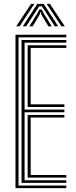

<svg xmlns="http://www.w3.org/2000/svg" viewBox="-20 -981 394 1001"><path d="M60.7 0V-800H325.7V-786.2H76.6V-13.8H325.7V0ZM124.1 -55.1V-381.9H315.7V-368.2H139.9V-68.8H325.7V-55.1ZM92.4 -27.5V-772.5H325.7V-758.7H108.2V-409.5H315.7V-395.7H108.2V-41.3H325.7V-27.5ZM124.1 -423.3V-744.9H325.7V-731.2H139.9V-437H315.7V-423.3ZM64.5 -843.7 142.1 -960.8H159.3L82 -843.7ZM98.8 -843.7 174.6 -960.8H207.8L283.6 -843.7H265.8L213 -925.8L197.9 -948.3H184.7L169.4 -925.5L116.6 -843.7ZM132.7 -843.7 176 -913.6 185.2 -931.6H197.4L206.7 -913.6L250.1 -843.7H232.3L195.9 -904.9L192.7 -917.3H189.9L186.6 -904.9L150.5 -843.7ZM300.4 -843.7 223.1 -960.8H240.3L317.9 -843.7Z"/></svg>

Font: Big Shoulders Inline Text Thin
Style: Regular
Weight: 100
Designer: Patric King
Foundry: XO Type Co
Version: Version 2.002